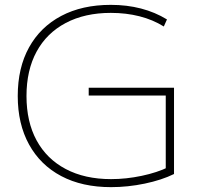

<svg xmlns="http://www.w3.org/2000/svg" viewBox="-20 -760 827 790"><path d="M437 10Q318 10 232 -35.5Q146 -81 99.5 -165.5Q53 -250 53 -365Q53 -481 99.5 -565Q146 -649 232 -694.5Q318 -740 436 -740Q502 -740 560 -725Q618 -710 667 -680L654 -651Q609 -679 554 -693Q499 -707 436 -707Q329 -707 250.5 -665.5Q172 -624 130.5 -547.5Q89 -471 89 -365Q89 -259 130.5 -182.5Q172 -106 250.5 -64.5Q329 -23 437 -23Q499 -23 563 -36.5Q627 -50 674 -73L662 -52V-367H345V-399H696V-44Q645 -19 575.5 -4.5Q506 10 437 10Z"/></svg>

Font: M PLUS 1 Thin ExtraLight
Style: Regular
Weight: 250
Version: Version 1.001